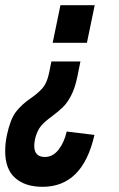

<svg xmlns="http://www.w3.org/2000/svg" viewBox="-49 -532 458 740"><path d="M286 -367H154L184 -512H316ZM249 -236Q240 -192 225 -163.5Q210 -135 194 -119.5Q178 -104 153 -85Q125 -65 109.5 -47Q94 -29 86 4Q83 19 83 30Q83 73 124 73Q155 73 177 44.5Q199 16 208 -25L315 -12Q270 188 115 188Q48 188 9.5 154Q-29 120 -29 51Q-29 19 -22 -13Q-9 -73 12.5 -101Q34 -129 69 -153Q98 -173 115 -192.5Q132 -212 140 -250L149 -295H261Z"/></svg>

Font: Decalotype
Style: Bold Italic
Weight: 700
Italic angle: -12°
Designer: Alfredo Marco Pradil
Foundry: Alfredo Marco Pradil
Version: Version 1.0